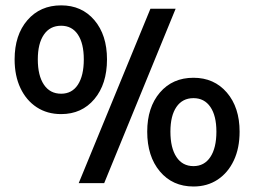

<svg xmlns="http://www.w3.org/2000/svg" viewBox="-20 -683 947 716"><path d="M34.5 -461.5Q34.5 -552.5 82.2 -607.8Q130 -663 208 -663Q285 -663 332 -607.8Q379 -552.5 379 -461.5Q379 -369.5 332 -313.5Q285 -257.5 208 -257.5Q156 -257.5 117 -283Q78 -308.5 56.2 -354.5Q34.5 -400.5 34.5 -461.5ZM541 -650.5H635L368.5 0H273.5ZM292.5 -461.5Q292.5 -521 270.5 -554Q248.5 -587 208 -587Q166.5 -587 143.8 -554Q121 -521 121 -461.5Q121 -401 143.8 -367.2Q166.5 -333.5 208 -333.5Q248.5 -333.5 270.5 -367.2Q292.5 -401 292.5 -461.5ZM529 -192Q529 -282.5 576.2 -337.8Q623.5 -393 701.5 -393Q778.5 -393 826 -337.8Q873.5 -282.5 873.5 -192Q873.5 -130.5 852 -84.8Q830.5 -39 791.8 -13.2Q753 12.5 701.5 12.5Q623.5 12.5 576.2 -43.8Q529 -100 529 -192ZM787 -192Q787 -251.5 764.5 -284.2Q742 -317 701.5 -317Q660.5 -317 638 -284.2Q615.5 -251.5 615.5 -192Q615.5 -131.5 638 -97.5Q660.5 -63.5 701.5 -63.5Q742 -63.5 764.5 -97.5Q787 -131.5 787 -192Z"/></svg>

Font: Overused Grotesk Medium
Style: Regular
Weight: 525
Version: Version 0.004